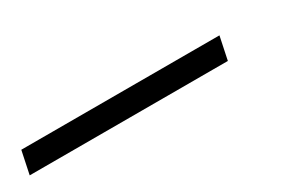

<svg xmlns="http://www.w3.org/2000/svg" viewBox="-86 -43 460 313"><g transform="rotate(-30 143.5 113.5)"><path d="M-78 135 -69 92H304L295 135Z"/></g></svg>

Font: Noto Serif ExtraCondensed Light
Style: Italic
Weight: 300
Width: 2
Italic angle: -12°
Designer: Monotype Design Team
Foundry: Monotype Imaging Inc.
Version: Version 2.014; ttfautohint (v1.8.4.7-5d5b)